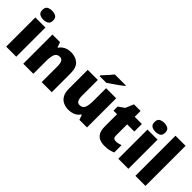

<svg xmlns="http://www.w3.org/2000/svg" viewBox="100 -1670 2573 2573"><g transform="rotate(45 1386.5 -383.0)"><path d="M163 -776Q204 -776 234.5 -759Q265 -742 265 -691Q265 -642 234.5 -624.5Q204 -607 163 -607Q121 -607 91.5 -624.5Q62 -642 62 -691Q62 -742 91.5 -759Q121 -776 163 -776ZM258 -553V0H67V-553Z M737 -563Q823 -563 877 -515Q931 -467 931 -360V0H740V-302Q740 -357 724 -385Q708 -413 673 -413Q619 -413 600.5 -369Q582 -325 582 -242V0H391V-553H535L561 -480H568Q594 -519 636.5 -541Q679 -563 737 -563Z M1599 -553V0H1455L1431 -69H1420Q1394 -27 1349 -8.5Q1304 10 1253 10Q1199 10 1155 -11Q1111 -32 1085.5 -77Q1060 -122 1060 -193V-553H1251V-251Q1251 -197 1266.5 -169Q1282 -141 1317 -141Q1371 -141 1389.5 -185Q1408 -229 1408 -311V-553ZM1569 -756Q1551 -742 1524 -721.5Q1497 -701 1466 -679.5Q1435 -658 1406.5 -638.5Q1378 -619 1358 -606H1231V-620Q1248 -639 1272 -664.5Q1296 -690 1320 -717Q1344 -744 1360 -766H1569Z M2002 -141Q2028 -141 2049.5 -146.5Q2071 -152 2094 -160V-21Q2063 -8 2028 1Q1993 10 1939 10Q1885 10 1844.5 -7Q1804 -24 1781 -65.5Q1758 -107 1758 -182V-410H1691V-488L1776 -548L1825 -664H1950V-553H2086V-410H1950V-195Q1950 -141 2002 -141Z M2288 -776Q2329 -776 2359.5 -759Q2390 -742 2390 -691Q2390 -642 2359.5 -624.5Q2329 -607 2288 -607Q2246 -607 2216.5 -624.5Q2187 -642 2187 -691Q2187 -742 2216.5 -759Q2246 -776 2288 -776ZM2383 -553V0H2192V-553Z M2707 0H2516V-760H2707Z"/></g></svg>

Font: Noto Sans Syriac Western Black
Style: Regular
Weight: 900
Designer: Patrick Giasson and the Monotype Design Team
Foundry: Monotype Imaging Inc.
Version: Version 3.000; ttfautohint (v1.8.4.7-5d5b)